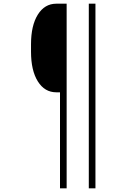

<svg xmlns="http://www.w3.org/2000/svg" viewBox="-20 -820 740 1040"><path d="M497 -800V200H461V-800ZM148 -540V-580Q148 -682 185 -741Q222 -800 285 -800H341V200H305V-320H285Q222 -320 185 -379Q148 -438 148 -540Z"/></svg>

Font: Martian Mono Thin
Style: Regular
Weight: 100
Monospace: yes
Designer: Roman Shamin
Foundry: Evil Martians
Version: Version 1.000; ttfautohint (v1.8.4.7-5d5b)